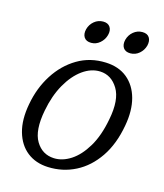

<svg xmlns="http://www.w3.org/2000/svg" viewBox="-96 -680 652 762"><g transform="rotate(15 230.0 -298.5)"><path d="M287 -451.5Q340.5 -449.5 375.5 -420.8Q410.5 -392 423.8 -342.8Q437 -293.5 425.5 -230.5Q411.5 -151 374.5 -96.8Q337.5 -42.5 285 -15.8Q232.5 11 171.5 8.5Q120.5 6.5 85.5 -21Q50.5 -48.5 36.5 -97.8Q22.5 -147 35 -213.5Q47.5 -282.5 82.5 -337.2Q117.5 -392 169.8 -423Q222 -454 287 -451.5ZM185 -31.5Q220 -30 254.8 -52.5Q289.5 -75 317.2 -121.2Q345 -167.5 358 -237.5Q374.5 -321 347.8 -365.2Q321 -409.5 274.5 -411.5Q237.5 -413 202.2 -387.8Q167 -362.5 140.2 -315.5Q113.5 -268.5 101.5 -205Q85 -119.5 110.8 -76.5Q136.5 -33.5 185 -31.5ZM209.5 -512Q189 -512 180.2 -525.2Q171.5 -538.5 176.5 -559Q182 -579.5 198 -592.8Q214 -606 234.5 -606Q254.5 -606 263.2 -592.8Q272 -579.5 266.5 -559Q261 -539 245.2 -525.5Q229.5 -512 209.5 -512ZM370.5 -512Q350 -512 341.2 -525.2Q332.5 -538.5 337.5 -559Q343 -579.5 359 -592.8Q375 -606 395.5 -606Q416 -606 424.5 -592.8Q433 -579.5 428 -559Q422.5 -539 406.8 -525.5Q391 -512 370.5 -512Z"/></g></svg>

Font: Fraunces 72pt S100 Light
Style: Italic
Weight: 300
Italic angle: -16°
Version: Version 1.000; ttfautohint (v1.8.3)